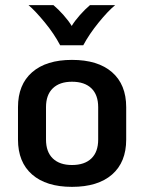

<svg xmlns="http://www.w3.org/2000/svg" viewBox="-20 -715 561 747"><path d="M50 -172V-298Q50 -386 105 -434Q160 -482 260 -482Q361 -482 416 -434Q471 -386 471 -298V-172Q471 -84 416 -36Q361 12 260 12Q160 12 105 -36Q50 -84 50 -172ZM362 -172V-298Q362 -346 335.5 -371.5Q309 -397 260 -397Q212 -397 185.5 -371.5Q159 -346 159 -298V-172Q159 -124 185.5 -98.5Q212 -73 260 -73Q309 -73 335.5 -98.5Q362 -124 362 -172ZM91 -695H188Q207 -679 227 -656.5Q247 -634 259 -614Q271 -634 291 -656.5Q311 -679 330 -695H428Q400 -672 363.5 -627Q327 -582 304 -539H214Q191 -583 154.5 -627.5Q118 -672 91 -695Z"/></svg>

Font: KoHo SemiBold
Style: Regular
Weight: 600
Designer: Cadson Demak & Katatrad Team
Foundry: Cadson Demak Co.,Ltd.
Version: Version 1.000; ttfautohint (v1.6)